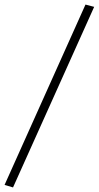

<svg xmlns="http://www.w3.org/2000/svg" viewBox="-77 -764 432 840"><path d="M-20 56 -57 45 297 -744 335 -734Z"/></svg>

Font: Nunito Sans 10pt SemiCondensed ExtraLight
Style: Italic
Weight: 250
Width: 4
Italic angle: -9°
Designer: Vernon Adams
Foundry: Vernon Adams
Version: Version 3.101;gftools[0.9.27]